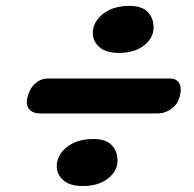

<svg xmlns="http://www.w3.org/2000/svg" viewBox="-20 -664 650 644"><path d="M378.2 -486.5Q335.5 -486.5 313.4 -506Q291.3 -525.4 291.3 -553.5Q291.3 -576.9 305.9 -597.5Q320.5 -618.1 348 -631.2Q375.5 -644.3 414 -644.3Q456.3 -644.3 475.8 -623.5Q495.2 -602.7 495.2 -571.9Q495.2 -536.9 463.2 -511.7Q431.3 -486.5 378.2 -486.5ZM73 -341Q80.5 -369 99 -384.8Q117.5 -400.5 137 -400.5H552Q571.5 -400.5 581 -384.8Q590.5 -369 583 -341Q575.5 -313 554 -298.2Q532.5 -283.5 510.5 -283.5H114.5Q90 -283.5 77.5 -298.2Q65 -313 73 -341ZM257.2 -40Q214.5 -40 192.4 -59.5Q170.3 -78.9 170.3 -107Q170.3 -130.4 184.9 -151Q199.5 -171.6 227 -184.7Q254.5 -197.8 293 -197.8Q335.3 -197.8 354.8 -177Q374.2 -156.2 374.2 -125.4Q374.2 -90.4 342.2 -65.2Q310.3 -40 257.2 -40Z"/></svg>

Font: Fraunces 9pt SuperSoft Black
Style: Italic
Weight: 900
Italic angle: -16°
Version: Version 1.000;[0bf87f6ff]